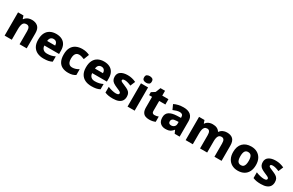

<svg xmlns="http://www.w3.org/2000/svg" viewBox="207 -2342 5983 3926"><g transform="rotate(30 3198.5 -378.5)"><path d="M399 -559Q486 -559 539.5 -511.5Q593 -464 593 -358V0H425V-311Q425 -368 406 -397Q387 -426 346 -426Q285 -426 263 -380.5Q241 -335 241 -250V0H72V-549H200L223 -478H231Q249 -505 274 -523Q299 -541 331 -550Q363 -559 399 -559Z M972 -559Q1050 -559 1106.5 -530.5Q1163 -502 1193.5 -446.5Q1224 -391 1224 -309V-231H877Q879 -177 912 -145Q945 -113 1006 -113Q1059 -113 1102 -123Q1145 -133 1191 -155V-30Q1151 -9 1105 0.5Q1059 10 992 10Q909 10 844.5 -20Q780 -50 743.5 -112.5Q707 -175 707 -271Q707 -369 740 -432.5Q773 -496 833 -527.5Q893 -559 972 -559ZM975 -442Q936 -442 910.5 -417.5Q885 -393 880 -340H1069Q1068 -384 1045 -413Q1022 -442 975 -442Z M1574 10Q1492 10 1432.5 -19.5Q1373 -49 1341.5 -111.5Q1310 -174 1310 -272Q1310 -372 1345.5 -435.5Q1381 -499 1444 -529Q1507 -559 1588 -559Q1642 -559 1685.5 -548Q1729 -537 1763 -520L1714 -393Q1679 -407 1649 -416Q1619 -425 1588 -425Q1554 -425 1530 -408.5Q1506 -392 1493.5 -358Q1481 -324 1481 -273Q1481 -222 1494 -189.5Q1507 -157 1531 -141Q1555 -125 1589 -125Q1633 -125 1671.5 -138Q1710 -151 1745 -173V-35Q1711 -13 1671 -1.5Q1631 10 1574 10Z M2101 -559Q2179 -559 2235.5 -530.5Q2292 -502 2322.5 -446.5Q2353 -391 2353 -309V-231H2006Q2008 -177 2041 -145Q2074 -113 2135 -113Q2188 -113 2231 -123Q2274 -133 2320 -155V-30Q2280 -9 2234 0.5Q2188 10 2121 10Q2038 10 1973.5 -20Q1909 -50 1872.5 -112.5Q1836 -175 1836 -271Q1836 -369 1869 -432.5Q1902 -496 1962 -527.5Q2022 -559 2101 -559ZM2104 -442Q2065 -442 2039.5 -417.5Q2014 -393 2009 -340H2198Q2197 -384 2174 -413Q2151 -442 2104 -442Z M2862 -166Q2862 -112 2837.5 -72.5Q2813 -33 2761 -11.5Q2709 10 2629 10Q2571 10 2527.5 3Q2484 -4 2440 -22V-158Q2488 -137 2540.5 -125Q2593 -113 2628 -113Q2666 -113 2683 -123Q2700 -133 2700 -151Q2700 -164 2691.5 -174Q2683 -184 2657.5 -197Q2632 -210 2582 -230Q2533 -251 2501.5 -273Q2470 -295 2454.5 -326Q2439 -357 2439 -402Q2439 -480 2499.5 -519.5Q2560 -559 2660 -559Q2713 -559 2760 -548Q2807 -537 2857 -514L2809 -400Q2769 -418 2730 -429Q2691 -440 2660 -440Q2632 -440 2617 -432.5Q2602 -425 2602 -410Q2602 -399 2610.5 -389.5Q2619 -380 2643.5 -369Q2668 -358 2715 -338Q2762 -319 2795 -298Q2828 -277 2845 -246Q2862 -215 2862 -166Z M3142 -549V0H2974V-549ZM3059 -767Q3095 -767 3122 -751Q3149 -735 3149 -689Q3149 -644 3122 -627.5Q3095 -611 3059 -611Q3021 -611 2994.5 -627.5Q2968 -644 2968 -689Q2968 -735 2994.5 -751Q3021 -767 3059 -767Z M3536 -124Q3562 -124 3584 -129Q3606 -134 3629 -142V-18Q3602 -6 3567 2Q3532 10 3484 10Q3433 10 3393.5 -6.5Q3354 -23 3331.5 -63.5Q3309 -104 3309 -176V-423H3239V-493L3323 -547L3369 -663H3477V-549H3623V-423H3477V-182Q3477 -153 3493 -138.5Q3509 -124 3536 -124Z M3979 -560Q4086 -560 4145 -510.5Q4204 -461 4204 -364V0H4087L4054 -74H4050Q4027 -45 4002.5 -26Q3978 -7 3946.5 1.5Q3915 10 3869 10Q3796 10 3748 -33Q3700 -76 3700 -166Q3700 -254 3761.5 -296Q3823 -338 3942 -343L4036 -346V-362Q4036 -402 4015.5 -420Q3995 -438 3959 -438Q3923 -438 3884 -426.5Q3845 -415 3805 -398L3754 -510Q3799 -534 3856 -547Q3913 -560 3979 -560ZM3985 -248Q3922 -246 3897 -225.5Q3872 -205 3872 -170Q3872 -139 3890 -125Q3908 -111 3936 -111Q3978 -111 4007 -136.5Q4036 -162 4036 -206V-250Z M5003 -559Q5097 -559 5145.5 -511.5Q5194 -464 5194 -358V0H5026V-311Q5026 -371 5007.5 -398.5Q4989 -426 4951 -426Q4898 -426 4876 -384.5Q4854 -343 4854 -266V0H4686V-311Q4686 -370 4668 -398Q4650 -426 4612 -426Q4575 -426 4553.5 -405.5Q4532 -385 4523.5 -346Q4515 -307 4515 -250V0H4346V-549H4474L4498 -480H4505Q4521 -506 4545 -523.5Q4569 -541 4600 -550Q4631 -559 4667 -559Q4727 -559 4768 -539Q4809 -519 4832 -481H4842Q4868 -520 4911 -539.5Q4954 -559 5003 -559Z M5847 -276Q5847 -184 5814 -120Q5781 -56 5720.5 -23Q5660 10 5576 10Q5498 10 5437.5 -23.5Q5377 -57 5342.5 -121Q5308 -185 5308 -276Q5308 -412 5380 -485.5Q5452 -559 5579 -559Q5658 -559 5718 -526Q5778 -493 5812.5 -430Q5847 -367 5847 -276ZM5479 -276Q5479 -225 5489 -190Q5499 -155 5521 -137.5Q5543 -120 5578 -120Q5614 -120 5635 -137.5Q5656 -155 5666 -190Q5676 -225 5676 -275Q5676 -327 5666 -361Q5656 -395 5634.5 -412Q5613 -429 5577 -429Q5525 -429 5502 -390.5Q5479 -352 5479 -276Z M6358 -166Q6358 -112 6333.5 -72.5Q6309 -33 6257 -11.5Q6205 10 6125 10Q6067 10 6023.5 3Q5980 -4 5936 -22V-158Q5984 -137 6036.5 -125Q6089 -113 6124 -113Q6162 -113 6179 -123Q6196 -133 6196 -151Q6196 -164 6187.5 -174Q6179 -184 6153.5 -197Q6128 -210 6078 -230Q6029 -251 5997.5 -273Q5966 -295 5950.5 -326Q5935 -357 5935 -402Q5935 -480 5995.5 -519.5Q6056 -559 6156 -559Q6209 -559 6256 -548Q6303 -537 6353 -514L6305 -400Q6265 -418 6226 -429Q6187 -440 6156 -440Q6128 -440 6113 -432.5Q6098 -425 6098 -410Q6098 -399 6106.5 -389.5Q6115 -380 6139.5 -369Q6164 -358 6211 -338Q6258 -319 6291 -298Q6324 -277 6341 -246Q6358 -215 6358 -166Z"/></g></svg>

Font: Noto Sans Cham ExtraBold
Style: Regular
Weight: 800
Version: Version 2.002